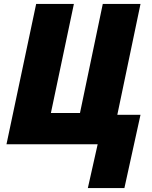

<svg xmlns="http://www.w3.org/2000/svg" viewBox="-20 -734 774 977"><path d="M477 0H13L164 -714H356L239 -159H387L503 -714H695L577 -150H695L613 223H427Z"/></svg>

Font: Noto Sans Display Black
Style: Italic
Weight: 900
Italic angle: -12°
Designer: Monotype Design team
Foundry: Monotype Imaging Inc.
Version: Version 1.000